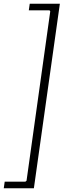

<svg xmlns="http://www.w3.org/2000/svg" viewBox="-42 -750 368 1020"><path d="M111 -695 116 -730H276L138 250H-22L-17 215H93L99 210L225 -690L221 -695Z"/></svg>

Font: Brygada 1918 Medium
Style: Italic
Weight: 500
Italic angle: -8°
Designer: Mateusz Machalski | Borys Kosmynka | Przemek Hoffer
Foundry: NIEPODLEGLA 2018
Version: Version 3.006